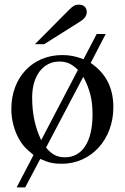

<svg xmlns="http://www.w3.org/2000/svg" viewBox="-20 -698 540 830"><path d="M131 -507H171L325 -604C346 -617 355 -630 355 -646C355 -666 342 -678 320 -678C305 -678 296 -673 278 -655ZM437 -551H398L341 -442C306 -455 282 -460 249 -460C120 -460 29 -363 29 -227C29 -183 40 -138 60 -101C76 -72 89 -57 125 -28L52 112H89L154 -11C189 5 212 10 247 10C374 10 470 -95 470 -234C470 -318 439 -380 372 -426ZM158 -92C131 -150 119 -207 119 -277C119 -370 166 -432 237 -432C268 -432 290 -422 317 -396ZM340 -366C369 -311 380 -267 380 -203C380 -86 336 -18 261 -18C227 -18 204 -30 179 -60Z"/></svg>

Font: STIX Math
Style: Regular
Weight: 400
Designer: MicroPress Inc., with final additions and corrections provided by Coen Hoffman, Elsevier (retired)
Version: Version 1.1.0